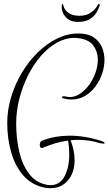

<svg xmlns="http://www.w3.org/2000/svg" viewBox="-20 -865 570 1009"><path d="M246 124Q231 124 214 121Q146 107 102.5 57Q59 7 38.5 -65.5Q18 -138 18 -219Q18 -287 38.5 -355Q59 -423 95 -483Q131 -543 178.5 -589.5Q226 -636 280.5 -662.5Q335 -689 392 -689Q441 -689 471 -669.5Q501 -650 515 -618.5Q529 -587 529 -550Q529 -514 516.5 -477.5Q504 -441 481 -410Q458 -379 426 -360.5Q394 -342 355 -342Q336 -342 313 -348Q305 -351 305 -354Q305 -359 317 -359Q323 -359 326 -358Q337 -355 347 -355Q375 -355 401.5 -373Q428 -391 449 -420Q470 -449 482 -483.5Q494 -518 494 -551Q494 -593 471 -625Q448 -657 394 -664Q389 -665 383 -665.5Q377 -666 372 -666Q324 -666 278.5 -640.5Q233 -615 194.5 -570.5Q156 -526 127 -468Q98 -410 81.5 -345.5Q65 -281 65 -216Q65 -138 81 -68.5Q97 1 132.5 48Q168 95 226 106Q231 107 236 107.5Q241 108 245 108Q295 108 319.5 61Q344 14 344 -54Q344 -89 338 -126Q304 -122 270.5 -112Q237 -102 204 -88Q202 -87 199 -87Q194 -87 191.5 -92Q189 -97 189 -104Q189 -111 192 -117.5Q195 -124 202 -126Q238 -140 274 -146Q310 -152 347 -152Q387 -152 428.5 -145Q470 -138 513 -124Q530 -119 530 -112Q530 -110 524 -110Q519 -110 504 -113Q476 -122 447.5 -126Q419 -130 391 -130Q381 -130 371 -129.5Q361 -129 351 -128Q372 -73 372 -24Q372 42 337 83Q302 124 246 124ZM389 -750Q349 -750 326.5 -774Q304 -798 304 -830Q304 -844 308 -844Q312 -844 314 -833Q319 -813 339.5 -797.5Q360 -782 398 -782Q436 -782 460 -800.5Q484 -819 493 -838Q497 -845 499 -845Q506 -845 503 -833Q498 -819 487 -799.5Q476 -780 453 -765Q430 -750 389 -750Z"/></svg>

Font: Inspiration
Style: Regular
Weight: 400
Designer: Robert E. Leuschke
Foundry: Robert E. Leuschke
Version: Version 2.010; ttfautohint (v1.8.3)